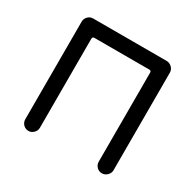

<svg xmlns="http://www.w3.org/2000/svg" viewBox="-150 -878 1038 1021"><g transform="rotate(30 368.5 -368.0)"><path d="M143 -23Q124 -23 111 -36.5Q98 -50 98 -68V-668Q98 -686 111 -699.5Q124 -713 143 -713H594Q612 -713 626 -699.5Q640 -686 640 -668V-68Q640 -50 626 -36.5Q612 -23 594 -23Q575 -23 562 -36.5Q549 -50 549 -68V-615Q549 -627 537 -627H200Q188 -627 188 -615V-68Q188 -50 174.5 -36.5Q161 -23 143 -23Z"/></g></svg>

Font: Huninn
Style: Regular
Weight: 400
Designer: justfont
Foundry: justfont
Version: Version 1.003